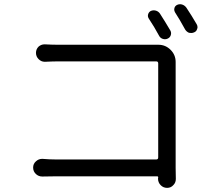

<svg xmlns="http://www.w3.org/2000/svg" viewBox="-20 -866 1040 925"><path d="M800.8 -718.8Q806.6 -708 802.7 -696.3Q798.8 -684.6 787.1 -679.7Q776.4 -674.8 764.2 -678.7Q752 -682.6 746.1 -694.3Q723.6 -736.3 696.3 -777.3Q690.4 -787.1 693.8 -797.9Q697.3 -808.6 707 -813.5Q719.7 -818.4 731.9 -814.5Q744.1 -810.5 751 -799.8Q777.3 -758.8 800.8 -718.8ZM826.2 -57.6 827.1 -3.9Q827.1 13.7 815.4 25.4Q803.7 39.1 785.2 39.1Q766.6 39.1 753.9 25.9Q741.2 12.7 741.2 -5.9Q741.2 -5.9 741.7 -7.8Q742.2 -9.8 742.2 -11.7Q742.2 -16.6 736.3 -16.6H252.9Q221.7 -16.6 185.5 -15.6Q184.6 -15.6 183.6 -15.6Q166 -15.6 153.3 -27.3Q139.6 -40 139.6 -58.6Q139.6 -77.1 153.3 -88.9Q166 -100.6 182.6 -100.6Q183.6 -100.6 185.5 -100.6Q219.7 -97.7 251 -97.7H732.4Q742.2 -97.7 742.2 -107.4V-560.5Q742.2 -570.3 732.4 -570.3H262.7Q237.3 -570.3 197.3 -568.4Q196.3 -568.4 195.3 -568.4Q178.7 -568.4 166 -581.1Q153.3 -593.8 153.3 -611.3Q153.3 -628.9 166 -641.6Q178.7 -652.3 194.3 -652.3Q196.3 -652.3 197.3 -652.3Q231.4 -650.4 261.7 -650.4H743.2Q777.3 -650.4 801.8 -626Q826.2 -601.6 826.2 -567.4ZM823.2 -806.6Q819.3 -813.5 819.3 -820.3Q819.3 -823.2 820.3 -827.1Q823.2 -837.9 834 -842.8Q840.8 -845.7 847.7 -845.7Q852.5 -845.7 858.4 -843.8Q870.1 -839.8 877.9 -829.1Q903.3 -791 927.7 -749Q931.6 -742.2 931.6 -735.4Q931.6 -730.5 929.7 -726.6Q926.8 -714.8 915 -710Q908.2 -707 901.4 -707Q896.5 -707 890.6 -708Q878.9 -712.9 872.1 -723.6Q843.8 -775.4 823.2 -806.6Z"/></svg>

Font: Gen Jyuu GothicX Regular
Style: Regular
Weight: 400
Designer: [Source Han Sans]
Ryoko NISHIZUKA  (kana & ideographs); Paul D. Hunt (Latin, Greek & Cyrillic); Wenlong ZHANG  (bopomofo
Version: Version 1.002.20150607